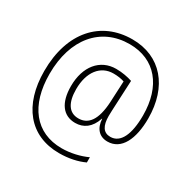

<svg xmlns="http://www.w3.org/2000/svg" viewBox="-177 -881 1136 1145"><g transform="rotate(30 391.5 -308.5)"><path d="M732 -350C732 -569 611 -712 415 -712C199 -712 53 -553 53 -286C53 -52 171 95 374 95C440 95 499 82 546 60V24C497 47 433 62 373 62C192 62 89 -71 89 -287C89 -527 217 -679 415 -679C592 -679 696 -551 696 -350C696 -220 660 -142 590 -142C542 -142 520 -178 520 -245C520 -269 522 -301 523 -324L531 -493C501 -503 461 -511 419 -511C309 -511 236 -423 236 -287C236 -172 284 -109 367 -109C423 -109 470 -140 493 -211H495C498 -148 532 -109 589 -109C685 -109 732 -209 732 -350ZM272 -287C272 -405 330 -479 419 -479C448 -479 473 -475 494 -468L487 -321C480 -197 439 -142 370 -142C305 -142 272 -194 272 -287Z"/></g></svg>

Font: Noto Sans Devanagari SemiCondensed ExtraLight
Style: Regular
Weight: 200
Width: 4
Designer: Jelle Bosma - Monotype Design Team
Foundry: Monotype Imaging Inc.
Version: Version 2.004